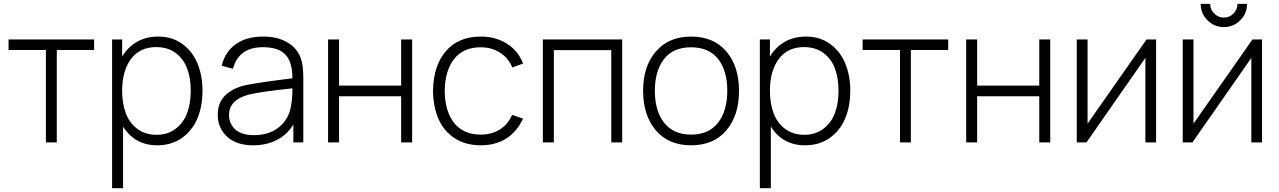

<svg xmlns="http://www.w3.org/2000/svg" viewBox="-20 -747 6709 1007"><path d="M220.7 0V-484.9H24.9V-540H473.6V-484.9H277.8V0Z M804.7 15.1Q688 15.1 625.5 -83V240.2H567.9V-540H620.6V-450.2Q650.4 -500 698.5 -527.6Q746.6 -555.2 810.1 -555.2Q881.8 -555.2 935.1 -517.3Q988.3 -479.5 1015.1 -415.5Q1042 -351.6 1042 -271Q1042 -189 1014.9 -125Q987.8 -61 933.3 -22.9Q878.9 15.1 804.7 15.1ZM620.6 -271Q620.6 -203.6 640.1 -152.3Q659.7 -101.1 700.9 -70.6Q742.2 -40 801.3 -40Q858.9 -40 900.1 -70.8Q941.4 -101.6 960.9 -152.8Q980.5 -204.1 980.5 -271Q980.5 -337.4 961.4 -388.2Q942.4 -439 900.9 -469.5Q859.4 -500 799.8 -500Q712.9 -500 666.7 -437.3Q620.6 -374.5 620.6 -271Z M1308.1 15.1Q1219.2 15.1 1170.7 -30.5Q1122.1 -76.2 1122.1 -144Q1122.1 -208.5 1160.9 -246.3Q1199.7 -284.2 1264.2 -299.3Q1328.6 -313.5 1513.7 -336.4Q1513.7 -420.4 1477.5 -460Q1441.4 -499.5 1358.4 -499.5Q1232.4 -499.5 1201.7 -386.2L1142.6 -402.3Q1161.1 -476.1 1217 -515.6Q1272.9 -555.2 1360.4 -555.2Q1434.1 -555.2 1485.4 -525.9Q1536.6 -496.6 1556.6 -444.3Q1570.8 -408.2 1570.8 -336.4V0H1518.6V-94.2Q1487.3 -41.5 1432.6 -13.2Q1377.9 15.1 1308.1 15.1ZM1181.2 -143.6Q1181.2 -124 1188 -106.2Q1194.8 -88.4 1209.2 -72.5Q1223.6 -56.6 1250 -47.4Q1276.4 -38.1 1311 -38.1Q1392.6 -38.1 1444.6 -81.1Q1496.6 -124 1507.3 -197.3Q1513.7 -232.4 1513.7 -283.7Q1345.2 -266.1 1283.7 -250.5Q1181.2 -223.1 1181.2 -143.6Z M1700.7 0V-540H1758.3V-297.9H2084V-540H2141.6V0H2084V-242.2H1758.3V0Z M2501.5 15.1Q2422.4 15.1 2365.5 -21.5Q2308.6 -58.1 2280.5 -121.6Q2252.4 -185.1 2251 -270Q2252.9 -401.4 2318.1 -478.3Q2383.3 -555.2 2502 -555.2Q2580.6 -555.2 2639.9 -517.1Q2699.2 -479 2723.1 -413.6L2667 -393.1Q2646.5 -442.9 2602.5 -470.9Q2558.6 -499 2501.5 -499Q2409.2 -499 2361.3 -437Q2313.5 -375 2312.5 -270Q2313.5 -163.6 2361.8 -102.3Q2410.2 -41 2501.5 -41Q2558.6 -41 2601.1 -67.6Q2643.6 -94.2 2666 -144.5L2723.1 -125Q2691.4 -56.2 2635 -20.5Q2578.6 15.1 2501.5 15.1Z M2827.1 0V-540H3243.2V0H3186V-483.9H2884.8V0Z M3604.5 -555.2Q3723.1 -555.2 3789.6 -477.1Q3856 -398.9 3856 -271Q3856 -141.1 3789.3 -63Q3722.7 15.1 3604.5 15.1Q3486.3 15.1 3419.7 -63.5Q3353 -142.1 3353 -271Q3353 -399.9 3420.4 -477.5Q3487.8 -555.2 3604.5 -555.2ZM3414.6 -271Q3414.6 -164.6 3463.6 -102.8Q3512.7 -41 3604.5 -41Q3697.3 -41 3745.8 -103Q3794.4 -165 3794.4 -271Q3794.4 -377.4 3745.8 -438.2Q3697.3 -499 3604.5 -499Q3510.7 -499 3462.6 -437.3Q3414.6 -375.5 3414.6 -271Z M4202.1 15.1Q4085.4 15.1 4022.9 -83V240.2H3965.3V-540H4018.1V-450.2Q4047.9 -500 4095.9 -527.6Q4144 -555.2 4207.5 -555.2Q4279.3 -555.2 4332.5 -517.3Q4385.7 -479.5 4412.6 -415.5Q4439.5 -351.6 4439.5 -271Q4439.5 -189 4412.4 -125Q4385.3 -61 4330.8 -22.9Q4276.4 15.1 4202.1 15.1ZM4018.1 -271Q4018.1 -203.6 4037.6 -152.3Q4057.1 -101.1 4098.4 -70.6Q4139.6 -40 4198.7 -40Q4256.3 -40 4297.6 -70.8Q4338.9 -101.6 4358.4 -152.8Q4377.9 -204.1 4377.9 -271Q4377.9 -337.4 4358.9 -388.2Q4339.8 -439 4298.3 -469.5Q4256.8 -500 4197.3 -500Q4110.4 -500 4064.2 -437.3Q4018.1 -374.5 4018.1 -271Z M4700.2 0V-484.9H4504.4V-540H4953.1V-484.9H4757.3V0Z M5047.4 0V-540H5105V-297.9H5430.7V-540H5488.3V0H5430.7V-242.2H5105V0Z M6043.5 -540V0H5987.3V-443.4L5678.2 0H5627.4V-540H5684.1V-98.6L5993.2 -540Z M6599.1 -540V0H6543V-443.4L6233.9 0H6183.1V-540H6239.7V-98.6L6548.8 -540ZM6277.3 -726.6H6327.1Q6327.1 -697.3 6348.4 -676Q6369.6 -654.8 6398.9 -654.8Q6428.7 -654.8 6449.5 -676Q6470.2 -697.3 6470.2 -726.6H6520.5Q6520.5 -676.3 6484.9 -640.6Q6449.2 -605 6398.9 -605Q6348.6 -605 6313 -640.6Q6277.3 -676.3 6277.3 -726.6Z"/></svg>

Font: Manrope Light
Style: Regular
Weight: 300
Designer: Mikhail Sharanda
Foundry: Mikhail Sharanda
Version: Version 4.505;FEAKit 1.0